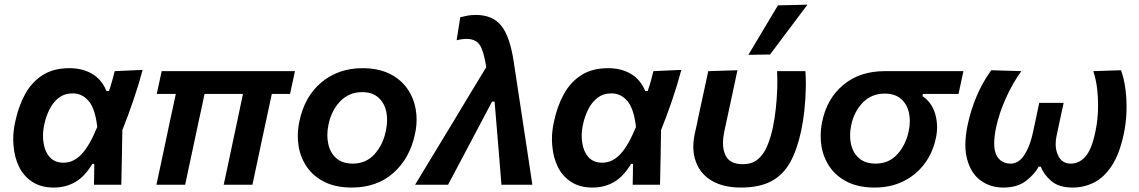

<svg xmlns="http://www.w3.org/2000/svg" viewBox="-20 -810 4995 842"><path d="M216 12.5Q160.5 12.5 122.5 -12Q84.5 -36.5 64 -77.8Q43.5 -119 39.5 -170.5Q38 -185 38 -199.5Q38 -236.5 46.5 -275Q61 -344.5 90.5 -397.8Q120 -451 167.5 -481Q215 -511 284 -511Q342 -511 384 -486.2Q426 -461.5 447 -411H458Q466.5 -435.5 472.2 -456.8Q478 -478 483 -498L605.5 -503.5Q588 -437.5 564.2 -368.2Q540.5 -299 516.5 -239.5L514.5 -119.5Q513 -59.5 512 0H392Q392.5 -23 393 -46.5Q393 -69.5 393.5 -91.5H385Q352 -36 310.2 -11.8Q268.5 12.5 216 12.5ZM258.5 -96.5Q302.5 -96.5 337.5 -133.5Q372.5 -170.5 406.5 -253Q397.5 -333 369 -366.8Q340.5 -400.5 299 -400.5Q263 -400.5 238 -381.2Q213 -362 197.5 -331.2Q182 -300.5 174.5 -265.5Q168.5 -239 168.5 -214Q168.5 -198.5 171 -183.5Q176.5 -145 198.2 -120.8Q220 -96.5 258.5 -96.5Z M666 0Q677.5 -53 688.5 -104.8Q699.5 -156.5 712.5 -218L722.5 -266Q731 -305 738 -337.2Q745 -369.5 751 -398H667.5L689 -498H1273.5L1252 -398H1172L1129 -197.5Q1119 -150.5 1108.5 -101Q1098 -51 1087 0H961Q968.5 -35 979 -83.5Q989 -132 1000 -183Q1010.5 -232 1021.5 -283.8Q1032.5 -335.5 1045.5 -398H877Q870.5 -368.5 864.5 -338.5Q858 -308 851 -277L837 -211Q825 -155.5 814.2 -104.2Q803.5 -53 792 0Z M1523 12.5Q1453.5 12.5 1404.5 -11.5Q1355.5 -35.5 1326.8 -76.5Q1298 -117.5 1289.5 -169Q1286 -191 1286 -213.5Q1286 -244 1292.5 -276Q1315.5 -387.5 1390 -449.2Q1464.5 -511 1570 -511Q1637.5 -511 1686.5 -487.5Q1735.5 -464 1764.8 -423.2Q1794 -382.5 1803 -331Q1807 -308.5 1807 -285.5Q1807 -255 1800 -223Q1777.5 -115.5 1705 -51.5Q1632.5 12.5 1523 12.5ZM1527 -92.5Q1585.5 -92.5 1622.8 -134.2Q1660 -176 1672 -235.5Q1677.5 -261 1677.5 -284.5Q1677.5 -303 1674 -320.5Q1665.5 -359 1639 -382.5Q1612.5 -406 1568.5 -406Q1510.5 -406 1471.8 -365.5Q1433 -325 1420.5 -263Q1415.5 -239.5 1415.5 -217.5Q1415.5 -197.5 1419.5 -179.5Q1427.5 -140.5 1454.5 -116.5Q1481.5 -92.5 1527 -92.5Z M1800.5 0Q1841.5 -67.5 1885.5 -140.5Q1929.5 -213 1970.5 -280.5Q2004 -336.5 2040.8 -397.5Q2077.5 -458.5 2112.5 -515.5Q2101.5 -586.5 2083.8 -613Q2066 -639.5 2024.5 -639.5Q2017.5 -639.5 2005.8 -638Q1994 -636.5 1982.5 -633.5L1998.5 -734.5Q2014 -738.5 2030.5 -741.5Q2047 -744.5 2066.5 -744.5Q2140.5 -744.5 2178.5 -697Q2216.5 -649.5 2233 -538.5L2272.5 -278.5Q2282 -213.5 2289.5 -166.5Q2296.5 -119.5 2302.5 -80.5Q2308.5 -41.5 2314.5 0H2179Q2174.5 -55 2170 -112Q2165.5 -168.5 2161 -220L2149 -364.5H2138L2062 -221Q2032 -164.5 2002.8 -109Q1973.5 -53.5 1945 0Z M2578.5 12.5Q2523 12.5 2485 -12Q2447 -36.5 2426.5 -77.8Q2406 -119 2402 -170.5Q2400.5 -185 2400.5 -199.5Q2400.5 -236.5 2409 -275Q2423.5 -344.5 2453 -397.8Q2482.5 -451 2530 -481Q2577.5 -511 2646.5 -511Q2704.5 -511 2746.5 -486.2Q2788.5 -461.5 2809.5 -411H2820.5Q2829 -435.5 2834.8 -456.8Q2840.5 -478 2845.5 -498L2968 -503.5Q2950.5 -437.5 2926.8 -368.2Q2903 -299 2879 -239.5L2877 -119.5Q2875.5 -59.5 2874.5 0H2754.5Q2755 -23 2755.5 -46.5Q2755.5 -69.5 2756 -91.5H2747.5Q2714.5 -36 2672.8 -11.8Q2631 12.5 2578.5 12.5ZM2621 -96.5Q2665 -96.5 2700 -133.5Q2735 -170.5 2769 -253Q2760 -333 2731.5 -366.8Q2703 -400.5 2661.5 -400.5Q2625.5 -400.5 2600.5 -381.2Q2575.5 -362 2560 -331.2Q2544.5 -300.5 2537 -265.5Q2531 -239 2531 -214Q2531 -198.5 2533.5 -183.5Q2539 -145 2560.8 -120.8Q2582.5 -96.5 2621 -96.5Z M3229 12.5Q3153 12.5 3102.5 -16.8Q3052 -46 3032 -100Q3020.5 -130 3020.5 -166.5Q3020.5 -194.5 3027.5 -226.5Q3032.5 -248.5 3036.5 -266.8Q3040.5 -285 3044 -303.5Q3056.5 -361 3066.2 -406Q3076 -451 3086 -498L3214 -502Q3196.5 -420 3181.5 -350Q3166.5 -280 3156 -232Q3150.5 -205.5 3150.5 -183Q3150.5 -152 3161.5 -129Q3180 -90 3237 -90Q3277.5 -90 3303 -111Q3328.5 -132 3344 -168.5Q3359.5 -205 3369.5 -251.5Q3377 -287.5 3382 -332Q3387 -376.5 3388.5 -420.5Q3389 -439 3389 -456Q3389 -478.5 3388 -498H3512Q3514 -473 3514 -443Q3514 -431 3513.5 -418Q3512.5 -373 3507.5 -325.5Q3502.5 -278 3493 -234.5Q3475.5 -152.5 3444.8 -97.5Q3414 -42.5 3362 -15Q3310 12.5 3229 12.5ZM3262 -569.5Q3295 -624.5 3327 -678.5Q3359.5 -732.5 3391.5 -786.5L3521 -789.5Q3479 -733.5 3438 -679Q3397 -624.5 3357 -571Z M3816 12.5Q3746.5 12.5 3697.5 -11.5Q3648.5 -35.5 3619.8 -76.5Q3591 -117.5 3582.5 -169Q3579 -191 3579 -213.5Q3579 -244 3585.5 -276Q3606.5 -378.5 3678.8 -438.2Q3751 -498 3860 -498H4205L4183.5 -398H4027.5L4025.5 -388.5Q4066.5 -361 4081.5 -309.5Q4089.5 -281 4089.5 -252Q4089.5 -228 4084 -203.5Q4070 -138.5 4033 -90Q3996 -41.5 3940.5 -14.5Q3885 12.5 3816 12.5ZM3820 -92.5Q3878.5 -92.5 3915.5 -133.8Q3952.5 -175 3965 -234.5Q3970 -257.5 3970 -279Q3970 -298.5 3966 -316Q3957.5 -353.5 3931 -376.5Q3904.5 -399.5 3860 -399.5Q3802 -399.5 3763.8 -360.2Q3725.5 -321 3713 -261.5Q3708 -238 3708 -216Q3708 -196 3712 -178Q3720.5 -139.5 3747.5 -116Q3774.5 -92.5 3820 -92.5Z M4380 12.5Q4323 12.5 4280.5 -18.5Q4238 -49.5 4221.5 -111Q4213.5 -139.5 4213.5 -175Q4213.5 -215.5 4224 -264.5Q4237.5 -327.5 4262.8 -387.8Q4288 -448 4327 -502L4459 -498Q4420.5 -445 4391 -379.2Q4361.5 -313.5 4348 -250Q4340 -210.5 4340 -181.5Q4340 -150 4349.5 -130.5Q4368 -92.5 4412 -92.5Q4447.5 -92.5 4472 -130.2Q4496.5 -168 4508.5 -223Q4516 -257.5 4523.5 -292.5Q4531 -327.5 4537.5 -359H4644.5Q4637.5 -326.5 4629.5 -289.5Q4621.5 -252.5 4614 -216.5Q4609.5 -196.5 4609.5 -178.5Q4609.5 -151 4620 -129Q4636.5 -92.5 4676 -92.5Q4713 -92.5 4740.2 -123.5Q4767.5 -154.5 4783.5 -231.5Q4792.5 -272.5 4795 -321Q4795.5 -334.5 4795.5 -348.5Q4795.5 -382.5 4792 -415.5Q4787 -461.5 4774.5 -498L4896 -502Q4910 -464 4916 -416Q4920.5 -380 4920.5 -343Q4920.5 -330.5 4920 -318Q4918 -267.5 4908 -221.5Q4889.5 -135 4856 -83.8Q4822.5 -32.5 4778.5 -10Q4734.5 12.5 4684 12.5Q4623.5 12.5 4590 -16.5Q4556.5 -45.5 4544.5 -79H4535Q4517 -45.5 4479 -16.5Q4441 12.5 4380 12.5Z"/></svg>

Font: Heraclito SemiBold
Style: Italic
Weight: 600
Italic angle: -12°
Designer: Kostas Bartsokas (font) & Cristiano Sobral (main changes)
Foundry: Kostas Bartsokas (font) & Cristiano Sobral (main changes)
Version: Version 1.00;July 8, 2020;FontCreator 13.0.0.2655 64-bit